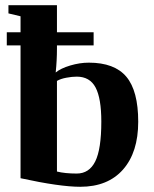

<svg xmlns="http://www.w3.org/2000/svg" viewBox="-20 -714 596 744"><path d="M6.3 -538.1V-588.9H59.6V-650.9L12.7 -662.1V-693.8H200.7V-588.9H342.8V-538.1H200.7V-525.4Q200.7 -480 195.8 -433.1Q215.3 -449.2 252.2 -460.2Q289.1 -471.2 324.2 -471.2Q423.8 -471.2 469.7 -416.5Q515.6 -361.8 515.6 -242.2Q515.6 -124 456.8 -57.1Q397.9 9.8 291 9.8Q211.9 9.8 59.6 -23.4V-538.1ZM372.6 -242.7Q372.6 -333 350.3 -375Q328.1 -417 277.3 -417Q258.8 -417 236.8 -412.8Q214.8 -408.7 200.7 -400.4V-49.3Q231.9 -41.5 277.3 -41.5Q325.7 -41.5 349.1 -88.6Q372.6 -135.7 372.6 -242.7Z"/></svg>

Font: Tinos
Style: Bold
Weight: 700
Designer: Steve Matteson
Foundry: Monotype Imaging Inc.
Version: Version 1.23